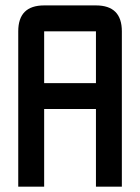

<svg xmlns="http://www.w3.org/2000/svg" viewBox="-20 -704 528 724"><path d="M146.5 -683.6H341.8Q439.5 -683.6 439.5 -585.9V0H341.8V-293H146.5V0H48.8V-585.9Q48.8 -683.6 146.5 -683.6ZM341.8 -585.9H146.5V-390.6H341.8Z"/></svg>

Font: BabelStone Runic Staveless Rule
Style: Regular
Weight: 400
Designer: Andrew West
Foundry: BabelStone
Version: Version 3.002 March 14, 2022